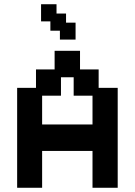

<svg xmlns="http://www.w3.org/2000/svg" viewBox="-20 -876 637 907"><path d="M61 11V-461H150V-548H238V-636H358V-548H446V-461H536V11H417V-163H179V11ZM179 -288H417V-424H328V-511H268V-424H179ZM263 -689V-731H218V-775H174V-856H247V-812H292V-769H337V-689Z"/></svg>

Font: Pixelify Sans SemiBold
Style: Regular
Weight: 600
Designer: Stefie Justprince
Foundry: Typecalism Foundryline
Version: Version 1.000